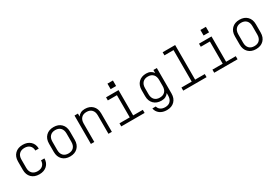

<svg xmlns="http://www.w3.org/2000/svg" viewBox="73 -1905 4654 3220"><g transform="rotate(-30 2400.0 -295.0)"><path d="M303 10Q208 10 152.5 -45Q97 -100 97 -194V-356Q97 -450 153 -505Q209 -560 303 -560Q395 -560 450.5 -508.5Q506 -457 507 -370H441Q440 -432 403 -466Q366 -500 303 -500Q238 -500 200.5 -462.5Q163 -425 163 -356V-194Q163 -126 200.5 -88Q238 -50 303 -50Q366 -50 403 -84.5Q440 -119 441 -180H507Q506 -93 450.5 -41.5Q395 10 303 10Z M900 9Q807 9 752 -46Q697 -101 697 -195V-355Q697 -449 752 -504Q807 -559 900 -559Q993 -559 1048 -504Q1103 -449 1103 -356V-195Q1103 -101 1048 -46Q993 9 900 9ZM900 -49Q965 -49 1001 -87Q1037 -125 1037 -195V-355Q1037 -425 1000.5 -463Q964 -501 900 -501Q836 -501 799.5 -463Q763 -425 763 -355V-195Q763 -125 799 -87Q835 -49 900 -49Z M1303 0V-550H1369V-492Q1390 -524 1424.5 -542Q1459 -560 1506 -560Q1599 -560 1654 -505Q1709 -450 1709 -356V0H1643V-356Q1643 -426 1606.5 -464Q1570 -502 1506 -502Q1441 -502 1405 -464Q1369 -426 1369 -356V0Z M1891 0V-60H2090V-490H1914V-550H2156V-60H2343V0ZM2049 -737H2155V-630H2049Z M2694 147Q2612 147 2558.5 107Q2505 67 2493 0H2559Q2570 43 2605 66.5Q2640 90 2694 90Q2759 90 2795 51Q2831 12 2831 -57V-104Q2810 -72 2775.5 -54Q2741 -36 2694 -36Q2601 -36 2546 -91Q2491 -146 2491 -240V-356Q2491 -450 2546 -505Q2601 -560 2694 -560Q2741 -560 2775.5 -542Q2810 -524 2831 -492V-550H2897V-57Q2897 36 2842.5 91.5Q2788 147 2694 147ZM2694 -502Q2630 -502 2593.5 -464Q2557 -426 2557 -356V-240Q2557 -170 2593.5 -132Q2630 -94 2694 -94Q2759 -94 2795 -132Q2831 -170 2831 -240V-356Q2831 -426 2795 -464Q2759 -502 2694 -502Z M3091 0V-60H3290V-670H3114V-730H3356V-60H3543V0Z M3691 0V-60H3890V-490H3714V-550H3956V-60H4143V0ZM3849 -737H3955V-630H3849Z M4500 9Q4407 9 4352 -46Q4297 -101 4297 -195V-355Q4297 -449 4352 -504Q4407 -559 4500 -559Q4593 -559 4648 -504Q4703 -449 4703 -356V-195Q4703 -101 4648 -46Q4593 9 4500 9ZM4500 -49Q4565 -49 4601 -87Q4637 -125 4637 -195V-355Q4637 -425 4600.5 -463Q4564 -501 4500 -501Q4436 -501 4399.5 -463Q4363 -425 4363 -355V-195Q4363 -125 4399 -87Q4435 -49 4500 -49Z"/></g></svg>

Font: Tiny ExtraLight
Style: Regular
Weight: 200
Monospace: yes
Designer: Philipp Nurullin, Konstantin Bulenkov
Foundry: JetBrains
Version: Version 2.251; ttfautohint (v1.8.4.7-5d5b)